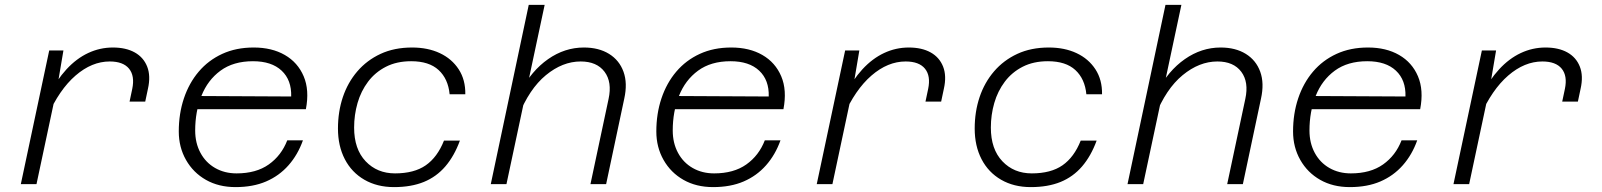

<svg xmlns="http://www.w3.org/2000/svg" viewBox="-20 -752 6540 784"><path d="M509 -337 520 -389Q531 -442 507 -471.5Q483 -501 428 -501Q355 -501 288.5 -443.5Q222 -386 174 -277L178 -360Q211 -425 251.5 -469Q292 -513 340 -535.5Q388 -558 441 -558Q494 -558 530 -538Q566 -518 581 -480Q596 -442 584 -389L573 -337ZM65 0 181 -546H239L215 -404L129 0Z M942 12Q873 12 821 -17.5Q769 -47 739.5 -99Q710 -151 710 -215Q710 -288 731 -350.5Q752 -413 791.5 -459.5Q831 -506 887.5 -532Q944 -558 1016 -558Q1090 -558 1143 -527.5Q1196 -497 1220 -440.5Q1244 -384 1229 -306H773L784 -360L1169 -358Q1171 -425 1130 -463.5Q1089 -502 1013 -502Q933 -502 880.5 -463.5Q828 -425 802.5 -360.5Q777 -296 777 -219Q777 -168 798.5 -128Q820 -88 858.5 -66Q897 -44 946 -44Q1026 -44 1077.5 -80.5Q1129 -117 1153 -179H1217Q1196 -120 1158 -77Q1120 -34 1066.5 -11Q1013 12 942 12Z M1589 12Q1520 12 1468 -18Q1416 -48 1388 -102Q1360 -156 1360 -227Q1360 -296 1380 -355.5Q1400 -415 1439 -460.5Q1478 -506 1534 -532Q1590 -558 1663 -558Q1727 -558 1776 -535Q1825 -512 1853 -469Q1881 -426 1880 -367H1816Q1810 -430 1771 -466Q1732 -502 1659 -502Q1600 -502 1556 -479.5Q1512 -457 1483 -418.5Q1454 -380 1440 -331.5Q1426 -283 1426 -231Q1426 -143 1473 -93.5Q1520 -44 1593 -44Q1671 -44 1718.5 -77Q1766 -110 1793 -178H1858Q1835 -115 1798.5 -72.5Q1762 -30 1710.5 -9Q1659 12 1589 12Z M2391 0 2465 -348Q2480 -417 2448.5 -459Q2417 -501 2351 -501Q2277 -501 2209 -445Q2141 -389 2097 -278L2105 -377Q2150 -463 2218 -510.5Q2286 -558 2364 -558Q2425 -558 2467 -532Q2509 -506 2526 -459Q2543 -412 2529 -349L2455 0ZM1984 0 2139 -732H2204L2048 0Z M2892 12Q2823 12 2771 -17.5Q2719 -47 2689.5 -99Q2660 -151 2660 -215Q2660 -288 2681 -350.5Q2702 -413 2741.5 -459.5Q2781 -506 2837.5 -532Q2894 -558 2966 -558Q3040 -558 3093 -527.5Q3146 -497 3170 -440.5Q3194 -384 3179 -306H2723L2734 -360L3119 -358Q3121 -425 3080 -463.5Q3039 -502 2963 -502Q2883 -502 2830.5 -463.5Q2778 -425 2752.5 -360.5Q2727 -296 2727 -219Q2727 -168 2748.5 -128Q2770 -88 2808.5 -66Q2847 -44 2896 -44Q2976 -44 3027.5 -80.5Q3079 -117 3103 -179H3167Q3146 -120 3108 -77Q3070 -34 3016.5 -11Q2963 12 2892 12Z M3759 -337 3770 -389Q3781 -442 3757 -471.5Q3733 -501 3678 -501Q3605 -501 3538.5 -443.5Q3472 -386 3424 -277L3428 -360Q3461 -425 3501.5 -469Q3542 -513 3590 -535.5Q3638 -558 3691 -558Q3744 -558 3780 -538Q3816 -518 3831 -480Q3846 -442 3834 -389L3823 -337ZM3315 0 3431 -546H3489L3465 -404L3379 0Z M4189 12Q4120 12 4068 -18Q4016 -48 3988 -102Q3960 -156 3960 -227Q3960 -296 3980 -355.5Q4000 -415 4039 -460.5Q4078 -506 4134 -532Q4190 -558 4263 -558Q4327 -558 4376 -535Q4425 -512 4453 -469Q4481 -426 4480 -367H4416Q4410 -430 4371 -466Q4332 -502 4259 -502Q4200 -502 4156 -479.5Q4112 -457 4083 -418.5Q4054 -380 4040 -331.5Q4026 -283 4026 -231Q4026 -143 4073 -93.5Q4120 -44 4193 -44Q4271 -44 4318.5 -77Q4366 -110 4393 -178H4458Q4435 -115 4398.5 -72.5Q4362 -30 4310.5 -9Q4259 12 4189 12Z M4991 0 5065 -348Q5080 -417 5048.5 -459Q5017 -501 4951 -501Q4877 -501 4809 -445Q4741 -389 4697 -278L4705 -377Q4750 -463 4818 -510.5Q4886 -558 4964 -558Q5025 -558 5067 -532Q5109 -506 5126 -459Q5143 -412 5129 -349L5055 0ZM4584 0 4739 -732H4804L4648 0Z M5492 12Q5423 12 5371 -17.5Q5319 -47 5289.5 -99Q5260 -151 5260 -215Q5260 -288 5281 -350.5Q5302 -413 5341.5 -459.5Q5381 -506 5437.5 -532Q5494 -558 5566 -558Q5640 -558 5693 -527.5Q5746 -497 5770 -440.5Q5794 -384 5779 -306H5323L5334 -360L5719 -358Q5721 -425 5680 -463.5Q5639 -502 5563 -502Q5483 -502 5430.5 -463.5Q5378 -425 5352.5 -360.5Q5327 -296 5327 -219Q5327 -168 5348.5 -128Q5370 -88 5408.5 -66Q5447 -44 5496 -44Q5576 -44 5627.5 -80.5Q5679 -117 5703 -179H5767Q5746 -120 5708 -77Q5670 -34 5616.5 -11Q5563 12 5492 12Z M6359 -337 6370 -389Q6381 -442 6357 -471.5Q6333 -501 6278 -501Q6205 -501 6138.5 -443.5Q6072 -386 6024 -277L6028 -360Q6061 -425 6101.5 -469Q6142 -513 6190 -535.5Q6238 -558 6291 -558Q6344 -558 6380 -538Q6416 -518 6431 -480Q6446 -442 6434 -389L6423 -337ZM5915 0 6031 -546H6089L6065 -404L5979 0Z"/></svg>

Font: Azeret Mono Thin ExtraLight
Style: Italic
Weight: 250
Italic angle: -12°
Version: Version 1.002